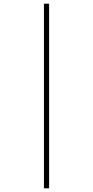

<svg xmlns="http://www.w3.org/2000/svg" viewBox="-20 -780 504 1040"><path d="M218 240H246V-760H218Z"/></svg>

Font: Noto Serif Georgian Condensed Thin
Style: Regular
Weight: 100
Width: 3
Designer: Monotype Design Team, Akaki Razmadze
Foundry: Google LLC
Version: Version 2.003